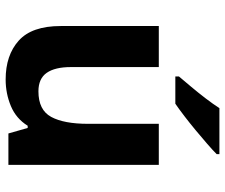

<svg xmlns="http://www.w3.org/2000/svg" viewBox="-80 -726 816 697"><g transform="rotate(90 328.5 -378.0)"><path d="M579 -546V0H465L445 -70H437Q411 -28 365.5 -9Q320 10 269 10Q181 10 128 -37.5Q75 -85 75 -190V-546H224V-227Q224 -169 245 -139Q266 -109 312 -109Q380 -109 405 -155.5Q430 -202 430 -289V-546ZM540 -756Q526 -742 503 -722Q480 -702 453.5 -680Q427 -658 401.5 -638.5Q376 -619 357 -606H258V-619Q274 -638 295.5 -663.5Q317 -689 338 -716.5Q359 -744 373 -766H540Z"/></g></svg>

Font: Noto Sans Javanese
Style: Regular
Weight: 400
Designer: Monotype Design Team
Foundry: Monotype Imaging Inc.
Version: Version 2.004